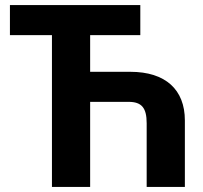

<svg xmlns="http://www.w3.org/2000/svg" viewBox="-20 -734 798 754"><path d="M531 -714H19V-596H184V0H334V-334H485C536 -334 556 -311 556 -250V0H706V-261C706 -382 630 -452 492 -452H334V-596H531Z"/></svg>

Font: Noto Sans Display
Style: Bold
Weight: 700
Designer: Monotype Design Team
Foundry: Monotype Imaging Inc.
Version: Version 1.900